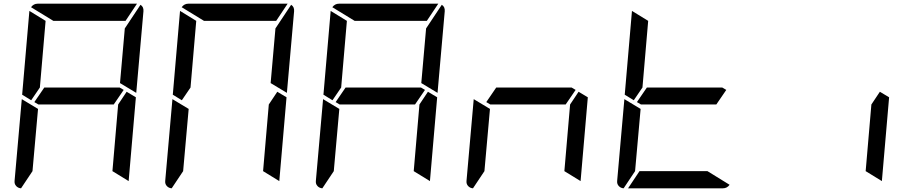

<svg xmlns="http://www.w3.org/2000/svg" viewBox="-20 -1020 4936 1040"><path d="M149 -477 100 -507 139 -959V-961L227 -907L196 -546ZM650 -533 596 -454H188L166 -467L220 -546H628ZM666 -523 716 -493 677 -41V-39L589 -93L620 -454ZM94 0Q78 -1 67.5 -12.5Q57 -24 59 -41L98 -483L186 -430L156 -93ZM741 -994Q759 -983 757 -959L718 -517L630 -570L656 -866ZM269 -907 148 -981Q162 -1000 184 -1000H720H722L660 -907Z M965 -477 916 -507 955 -959V-961L1043 -907L1012 -546ZM1482 -523 1532 -493 1493 -41V-39L1405 -93L1436 -454ZM910 0Q894 -1 883.5 -12.5Q873 -24 875 -41L914 -483L1002 -430L972 -93ZM1557 -994Q1575 -983 1573 -959L1534 -517L1446 -570L1472 -866ZM1085 -907 964 -981Q978 -1000 1000 -1000H1536H1538L1476 -907Z M1781 -477 1732 -507 1771 -959V-961L1859 -907L1828 -546ZM2282 -533 2228 -454H1820L1798 -467L1852 -546H2260ZM2298 -523 2348 -493 2309 -41V-39L2221 -93L2252 -454ZM1726 0Q1710 -1 1699.5 -12.5Q1689 -24 1691 -41L1730 -483L1818 -430L1788 -93ZM2373 -994Q2391 -983 2389 -959L2350 -517L2262 -570L2288 -866ZM1901 -907 1780 -981Q1794 -1000 1816 -1000H2352H2354L2292 -907Z M3098 -533 3044 -454H2636L2614 -467L2668 -546H3076ZM3114 -523 3164 -493 3125 -41V-39L3037 -93L3068 -454ZM2542 0Q2526 -1 2515.5 -12.5Q2505 -24 2507 -41L2546 -483L2634 -430L2604 -93Z M3413 -477 3364 -507 3403 -959V-961L3491 -907L3460 -546ZM3914 -533 3860 -454H3452L3430 -467L3484 -546H3892ZM3812 -93 3932 -19Q3918 0 3896 0H3382L3444 -93ZM3358 0Q3342 -1 3331.5 -12.5Q3321 -24 3323 -41L3362 -483L3450 -430L3420 -93Z M4746 -523 4796 -493 4757 -41V-39L4669 -93L4700 -454Z"/></svg>

Font: DSEG7 Modern
Style: Italic
Weight: 400
Italic angle: -5°
Designer: Keshikan(Twitter:@keshinomi_88pro)
Version: Version 0.46